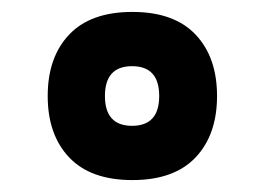

<svg xmlns="http://www.w3.org/2000/svg" viewBox="-20 -804 444 322"><path d="M201.5 -693Q156 -693 156 -643Q156 -593 201.5 -593Q247 -593 247 -643Q247 -693 201.5 -693ZM96 -540Q60 -578 60 -643Q60 -708 96 -746Q132 -784 202 -784Q272 -784 308 -746Q344 -708 344 -643Q344 -578 308 -540Q272 -502 202 -502Q132 -502 96 -540Z"/></svg>

Font: Cherry Swash
Style: Bold
Weight: 700
Designer: Kasatkina Nataliya
Foundry: Nataliya Kasatkina
Version: Version 1.001